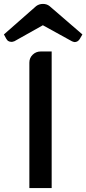

<svg xmlns="http://www.w3.org/2000/svg" viewBox="-76 -962 441 981"><path d="M109 -931 -56 -786 -44 -764Q-38 -755 -35 -753Q-27 -748 -17 -748Q-11 -748 -4 -751H-3L143 -833L290 -752Q298 -748 301 -748Q303 -747 305 -747Q321 -747 331 -762L345 -786L177 -931Q163 -942 143.5 -942Q124 -942 109 -931ZM132 -699H188V-1H74V-642Q74 -666 91 -682.5Q108 -699 132 -699Z"/></svg>

Font: FifthLeg
Style: Bold
Weight: 700
Designer: Jakub Steiner
Version: Version 1.0